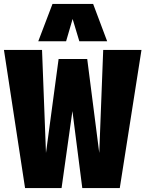

<svg xmlns="http://www.w3.org/2000/svg" viewBox="-20 -953 737 973"><path d="M587 0H397L347 -390L292 0H107L0 -700H193L213 -178L277 -654H422L483 -178L503 -700H697ZM174 -744 246 -933H452L523 -744H382L348 -857L315 -744Z"/></svg>

Font: Georama SemiCondensed ExtraBold
Style: Regular
Weight: 800
Width: 4
Designer: Jean-Baptiste Levee
Foundry: Production Type
Version: Version 1.000